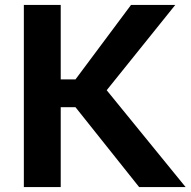

<svg xmlns="http://www.w3.org/2000/svg" viewBox="-20 -761 775 781"><path d="M546 0H735L414 -394L693 -741H513L287 -438H227V-741H77V0H227V-325H287Z"/></svg>

Font: Cheyenne Sans
Style: Bold
Weight: 700
Designer: The Public Sans project authors (U.S. Web Design System), Libre Franklin designed by Pablo Impallari and Rodrigo Fuenzal
Foundry: The Cheyenne Sans Project Authors
Version: Version 2.007